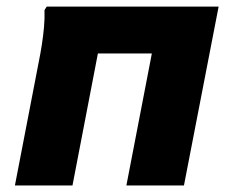

<svg xmlns="http://www.w3.org/2000/svg" viewBox="-20 -567 705 587"><path d="M473.2 -403.6H222.4L248.1 -546.8H507.2ZM25.6 0 99 -380.4Q103.7 -403.2 107.9 -430.3Q112.2 -457.4 114.6 -484.9Q117 -512.4 116 -536L122.8 -546.8H306.9L201.6 0ZM439.8 -380.4Q444.5 -403.2 448.7 -430.3Q453 -457.4 455.4 -484.9Q457.8 -512.4 456.8 -536L463.6 -546.8H648.4L542.4 0H366.4Z"/></svg>

Font: Kufam
Style: Italic
Weight: 400
Italic angle: -11°
Designer: Artur Schmal
Foundry: Original Type
Version: Version 1.301; ttfautohint (v1.8.3)